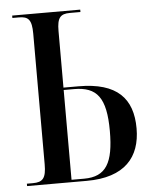

<svg xmlns="http://www.w3.org/2000/svg" viewBox="-52 -757 636 801"><g transform="rotate(-5 266.0 -357.0)"><path d="M29 0H279C439 0 505 -80 505 -200C505 -325 441 -396 279 -396H216V-633C216 -689 230 -704 270 -704H314V-714H29V-704H56C95 -704 110 -691 110 -631V-84C110 -26 96 -10 54 -10H29ZM269 -10H216V-386H259C355 -386 393 -339 393 -199C393 -66 361 -10 269 -10Z"/></g></svg>

Font: Noto Serif Display Condensed Medium
Style: Regular
Weight: 500
Width: 3
Designer: Monotype Design Team
Foundry: Monotype Imaging Inc.
Version: Version 2.009